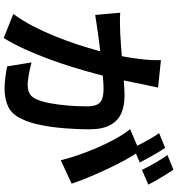

<svg xmlns="http://www.w3.org/2000/svg" viewBox="20 -926 959 1040"><g transform="rotate(90 500.0 -406.5)"><path d="M454.8 -782.7Q450.7 -763.8 446.1 -741.2Q441.5 -718.7 437.1 -699.9Q432.8 -677.5 427 -650.1Q421.2 -622.6 415.8 -595.1Q410.4 -567.7 404.5 -541.6Q394.3 -498.8 379.1 -441.8Q363.9 -384.8 343.9 -319.5Q323.8 -254.3 299.1 -188Q274.5 -121.7 246.1 -59.3Q217.8 3 186.3 53.4L56 1.4Q91.3 -46.2 121.6 -104.6Q151.9 -162.9 176.9 -224.7Q201.9 -286.5 221.6 -346.8Q241.3 -407 255.4 -458.8Q269.5 -510.6 277.5 -548.2Q291.5 -615.8 299.6 -679Q307.6 -742.3 306.3 -798.2ZM799.4 -682.1Q822.6 -649.4 848.5 -601.9Q874.3 -554.4 898.9 -501.4Q923.6 -448.4 943.8 -399.2Q963.9 -349.9 975.4 -314.4L848.3 -255.7Q838.6 -297.7 821.1 -348.6Q803.7 -399.5 781.1 -452Q758.5 -504.5 732.5 -551.5Q706.6 -598.6 679.8 -631.2ZM49.4 -577.6Q76.4 -575.8 102.5 -576.2Q128.7 -576.6 156.5 -577.6Q180.6 -578.6 215.7 -581.1Q250.8 -583.6 290.6 -586.7Q330.3 -589.8 370.3 -593.3Q410.2 -596.8 444.3 -598.9Q478.4 -601 500.3 -601Q553.7 -601 594 -583.5Q634.3 -566 657.7 -523.9Q681 -481.9 681 -409.5Q681 -351.1 675.8 -282Q670.6 -213 658.3 -149.7Q646.1 -86.5 624.3 -43.4Q600 9.3 558.5 29Q517.1 48.8 460.5 48.8Q431.7 48.8 398.8 44.5Q365.9 40.3 340 34.5L318.6 -97.2Q338.5 -91.7 361.8 -86.9Q385.1 -82 406.6 -79.2Q428.2 -76.4 440.8 -76.4Q466.2 -76.4 485 -85.6Q503.9 -94.8 515.9 -119.2Q530 -147.5 538.9 -193.8Q547.7 -240 552.2 -293.6Q556.6 -347.1 556.6 -396Q556.6 -436.3 545.5 -455.3Q534.4 -474.4 512.7 -480.9Q491 -487.4 459.6 -487.4Q437 -487.4 397.8 -483.9Q358.6 -480.4 314.2 -475.8Q269.8 -471.2 231.7 -466.3Q193.6 -461.4 172.5 -458.6Q150.9 -455.3 117.7 -450.8Q84.4 -446.4 61.4 -442.1ZM781.1 -820.9Q794.1 -803.1 808.7 -777.9Q823.3 -752.7 837.3 -727.6Q851.2 -702.5 860.7 -683.6L780.2 -649.4Q770.4 -670.1 757.1 -694.9Q743.7 -719.6 729.7 -744.6Q715.6 -769.6 701.6 -788.4ZM899.5 -866Q912.7 -847.2 928.1 -821.9Q943.4 -796.7 957.7 -772.1Q972 -747.4 980.5 -729.8L900.8 -695.5Q885.3 -727.2 863.1 -766.3Q840.9 -805.5 820.2 -833.5Z"/></g></svg>

Font: Noto Sans TC Thin
Style: Regular
Weight: 100
Designer: Ryoko NISHIZUKA 西塚涼子 (kana, bopomofo & ideographs); Paul D. Hunt (Latin, Greek & Cyrillic); Sandoll Communications 산돌커뮤니
Foundry: Adobe
Version: Version 2.004-H2;hotconv 1.0.118;makeotfexe 2.5.65603